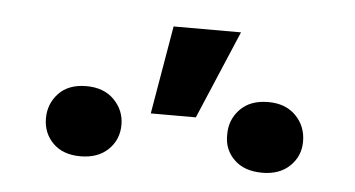

<svg xmlns="http://www.w3.org/2000/svg" viewBox="-30 -876 571 309"><g transform="rotate(5 255.0 -722.0)"><path d="M215.3 -689.9 239.7 -832.5H348.6L288.1 -689.9ZM47.9 -667.5Q47.9 -690.9 63.7 -707.8Q79.6 -724.6 108.4 -724.6Q136.7 -724.6 153.3 -707.8Q169.9 -690.9 169.9 -667.5Q169.9 -643.6 153.3 -627.4Q136.7 -611.3 108.4 -611.3Q80.1 -611.3 64 -627.4Q47.9 -643.6 47.9 -667.5ZM340.8 -666Q340.3 -690.4 356.7 -707.5Q373 -724.6 402.3 -724.6Q430.2 -724.6 446.8 -707.8Q463.4 -690.9 463.4 -666Q463.4 -642.6 446.8 -626.5Q430.2 -610.4 402.3 -610.4Q373 -610.4 356.7 -626.5Q340.3 -642.6 340.8 -666Z"/></g></svg>

Font: Inter Tight Medium
Style: Regular
Weight: 500
Designer: Rasmus Andersson
Foundry: rsms
Version: Version 3.004; ttfautohint (v1.8.4.7-5d5b)